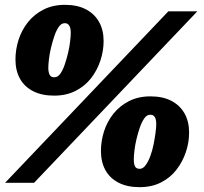

<svg xmlns="http://www.w3.org/2000/svg" viewBox="-20 -757 845 795"><path d="M273 -621Q273 -634 270.5 -642.5Q268 -651 262.5 -656Q257 -661 248 -661Q234 -661 223.5 -646Q213 -631 205 -607.5Q197 -584 191 -558.5Q185 -533 182.5 -510.5Q180 -488 180 -476Q180 -464 182.5 -455Q185 -446 190 -441.5Q195 -437 205 -437Q219 -437 229.5 -451.5Q240 -466 248 -489.5Q256 -513 262 -538.5Q268 -564 270.5 -586.5Q273 -609 273 -621ZM44 -511Q44 -552 57 -592.5Q70 -633 96 -665.5Q122 -698 160.5 -717.5Q199 -737 249 -737Q300 -737 335.5 -718.5Q371 -700 390 -666.5Q409 -633 409 -587Q409 -546 395.5 -505.5Q382 -465 356.5 -432.5Q331 -400 292.5 -380.5Q254 -361 204 -361Q153 -361 117 -379.5Q81 -398 62.5 -431.5Q44 -465 44 -511ZM627 -242Q627 -256 624.5 -264.5Q622 -273 616.5 -277.5Q611 -282 602 -282Q588 -282 577.5 -267Q567 -252 559 -229Q551 -206 545 -180.5Q539 -155 536.5 -132.5Q534 -110 534 -98Q534 -85 536 -76Q538 -67 543.5 -62.5Q549 -58 559 -58Q572 -58 583 -73Q594 -88 602.5 -111Q611 -134 616 -159.5Q621 -185 624 -207.5Q627 -230 627 -242ZM398 -132Q398 -174 411 -214Q424 -254 450 -286.5Q476 -319 514.5 -338.5Q553 -358 603 -358Q654 -358 689.5 -339.5Q725 -321 744 -287.5Q763 -254 763 -208Q763 -167 749.5 -127Q736 -87 710.5 -54Q685 -21 646.5 -1.5Q608 18 558 18Q507 18 471 -0.5Q435 -19 416.5 -52.5Q398 -86 398 -132ZM677 -710H797L121 0H1Z"/></svg>

Font: Roboto Serif Black
Style: Italic
Weight: 900
Italic angle: -10°
Version: Version 1.008